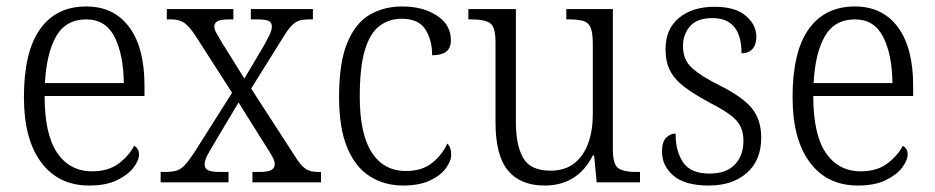

<svg xmlns="http://www.w3.org/2000/svg" viewBox="-20 -564 2893 594"><path d="M256 10Q161 10 107.5 -61.5Q54 -133 54 -263Q54 -404 104 -474Q154 -544 247 -544Q332 -544 379.5 -480.5Q427 -417 427 -299V-267H118Q118 -148 157 -91Q196 -34 265 -34Q315 -34 347 -58Q379 -82 395 -113Q401 -110 405.5 -103.5Q410 -97 410 -86Q410 -68 393 -45.5Q376 -23 342 -6.5Q308 10 256 10ZM363 -307Q362 -395 334.5 -449.5Q307 -504 247 -504Q184 -504 154 -452Q124 -400 119 -307Z M477 0V-32H490Q512 -32 525.5 -36Q539 -40 551 -52.5Q563 -65 579 -89L698 -277L585 -453Q566 -482 550.5 -493Q535 -504 510 -504H496V-536H702V-504H691Q661 -504 652 -498Q643 -492 643 -482Q643 -473 650 -461Q657 -449 668 -430L736 -321L796 -422Q807 -442 814 -456.5Q821 -471 821 -482Q821 -495 810.5 -499.5Q800 -504 775 -504H756V-536H948V-504H939Q919 -504 906.5 -500.5Q894 -497 882 -484.5Q870 -472 855 -447L757 -290L891 -83Q910 -52 925 -42Q940 -32 963 -32H973V0H761V-32H781Q809 -32 819.5 -38Q830 -44 830 -56Q830 -66 822.5 -79.5Q815 -93 797 -121L718 -247L640 -116Q629 -98 621 -82.5Q613 -67 613 -55Q613 -43 623.5 -37.5Q634 -32 662 -32H687V0Z M1227 10Q1170 10 1125 -18Q1080 -46 1054.5 -106.5Q1029 -167 1029 -264Q1029 -371 1054.5 -432Q1080 -493 1124 -518.5Q1168 -544 1224 -544Q1289 -544 1332 -515.5Q1375 -487 1375 -440Q1375 -415 1360 -404Q1345 -393 1317 -393Q1317 -440 1296 -473Q1275 -506 1223 -506Q1184 -506 1154.5 -484Q1125 -462 1109 -409.5Q1093 -357 1093 -265Q1093 -150 1130 -92.5Q1167 -35 1236 -35Q1286 -35 1317 -60Q1348 -85 1364 -120Q1376 -108 1376 -86Q1376 -66 1359.5 -43.5Q1343 -21 1310 -5.5Q1277 10 1227 10Z M1665 10Q1590 10 1551.5 -36.5Q1513 -83 1513 -185V-434Q1513 -481 1496 -492.5Q1479 -504 1439 -504H1429V-536H1576V-186Q1576 -115 1598.5 -75.5Q1621 -36 1683 -36Q1728 -36 1757 -59Q1786 -82 1800 -121.5Q1814 -161 1814 -210V-428Q1814 -463 1807 -479Q1800 -495 1783.5 -499.5Q1767 -504 1740 -504H1732V-536H1876V-103Q1876 -55 1893 -43.5Q1910 -32 1948 -32H1960V0H1826L1818 -83H1814Q1767 10 1665 10Z M2173 10Q2099 10 2063.5 -20.5Q2028 -51 2028 -95Q2028 -126 2041.5 -138.5Q2055 -151 2070 -151Q2070 -96 2093.5 -61.5Q2117 -27 2175 -27Q2227 -27 2253.5 -55Q2280 -83 2280 -129Q2280 -153 2271.5 -171.5Q2263 -190 2241 -207Q2219 -224 2178 -245Q2128 -272 2097.5 -295Q2067 -318 2053 -345.5Q2039 -373 2039 -412Q2039 -474 2080.5 -508.5Q2122 -543 2191 -543Q2255 -543 2287.5 -515Q2320 -487 2320 -450Q2320 -426 2308 -412.5Q2296 -399 2274 -399Q2274 -508 2184 -508Q2137 -508 2115 -483Q2093 -458 2093 -421Q2093 -379 2121 -353.5Q2149 -328 2208 -299Q2279 -263 2307 -228Q2335 -193 2335 -138Q2335 -68 2290.5 -29Q2246 10 2173 10Z M2634 10Q2539 10 2485.5 -61.5Q2432 -133 2432 -263Q2432 -404 2482 -474Q2532 -544 2625 -544Q2710 -544 2757.5 -480.5Q2805 -417 2805 -299V-267H2496Q2496 -148 2535 -91Q2574 -34 2643 -34Q2693 -34 2725 -58Q2757 -82 2773 -113Q2779 -110 2783.5 -103.5Q2788 -97 2788 -86Q2788 -68 2771 -45.5Q2754 -23 2720 -6.5Q2686 10 2634 10ZM2741 -307Q2740 -395 2712.5 -449.5Q2685 -504 2625 -504Q2562 -504 2532 -452Q2502 -400 2497 -307Z"/></svg>

Font: Noto Serif Tamil SemiCondensed Light
Style: Italic
Weight: 300
Width: 4
Italic angle: -12°
Designer: Indian Type Foundry, Tom Grace, and the Monotype Design Team
Foundry: Monotype Imaging Inc.
Version: Version 2.003; ttfautohint (v1.8.4.7-5d5b)